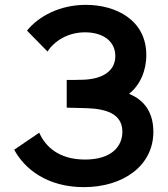

<svg xmlns="http://www.w3.org/2000/svg" viewBox="-20 -755 690 790"><path d="M325 15C486 15 611 -72.5 611 -212.5C611 -292 574.5 -343 511 -369C555.5 -404 582 -462.5 582 -528.5C582 -671.5 459 -735 333 -735C226 -735 139.5 -688.5 91 -629L175.5 -543C203 -585.5 258.5 -622 329.5 -622C405 -622 454.5 -584.5 454.5 -524.5C454.5 -461.5 400.5 -430 324 -427C306 -426 266 -426 254.5 -426V-312C263.5 -312 265 -312 335 -310C412.5 -307.5 483.5 -289 483.5 -213C483.5 -151.5 437.5 -98.5 330 -98.5C219.5 -98.5 165.5 -154.5 141.5 -209L38.5 -139C80 -61 173.5 15 325 15Z"/></svg>

Font: Manrope
Style: Bold
Weight: 700
Designer: Mikhail Sharanda
Foundry: Mikhail Sharanda
Version: Version 4.505;FEAKit 1.0